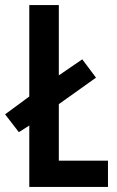

<svg xmlns="http://www.w3.org/2000/svg" viewBox="-34 -734 461 754"><path d="M81 0V-241L40 -215L-14 -285L81 -355V-714H197V-438L289 -501L343 -429L197 -325V-103H390V0Z"/></svg>

Font: Noto Sans ExtraCondensed SemiBold
Style: Regular
Weight: 600
Width: 2
Designer: Monotype Design Team
Foundry: Monotype Imaging Inc.
Version: Version 2.013; ttfautohint (v1.8.4.7-5d5b)